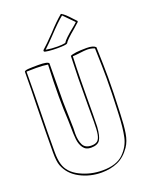

<svg xmlns="http://www.w3.org/2000/svg" viewBox="-172 -1005 848 1110"><g transform="rotate(-20 252.5 -449.5)"><path d="M388 -813Q331 -766 322 -748Q315 -741 260 -741Q231 -741 207.5 -743.5Q184 -746 180 -750V-758Q208 -782 260 -836Q308 -889 347 -921Q360 -914 373 -902Q386 -890 404 -870L423 -850V-844Q416 -837 388 -813ZM350 -910Q316 -883 257 -820Q226 -787 193 -756Q226 -750 265 -750Q293 -750 313 -754Q319 -765 337.5 -782.5Q356 -800 376 -816Q399 -834 412 -847ZM473 -280 472 -257Q470 -193 462.5 -145Q455 -97 433 -65Q399 -16 354.5 3Q310 22 256 22Q185 22 124 -10Q63 -42 40 -102Q30 -128 30 -182Q30 -284 34 -480Q35 -519 36 -569Q37 -619 37 -678Q40 -685 63 -686.5Q86 -688 122 -688Q180 -688 187 -675Q187 -596 186 -557L185 -439Q185 -412 187 -358Q189 -302 189 -276L188 -242Q188 -200 201.5 -172.5Q215 -145 254 -145Q278 -145 290.5 -155.5Q303 -166 308 -192.5Q313 -219 313 -271V-372Q313 -548 318 -673Q341 -685 419 -685Q458 -685 474 -670V-669Q478 -545 478 -483Q478 -393 473 -280ZM464 -666Q442 -675 418 -675Q402 -675 372 -671Q342 -667 328 -667Q325 -600 324 -521Q323 -442 323 -417Q323 -297 321 -236Q317 -180 302.5 -157Q288 -134 247 -134Q215 -134 199.5 -156.5Q184 -179 180.5 -210Q177 -241 177 -289Q177 -318 176 -331Q172 -396 172 -478Q172 -564 177 -671Q147 -676 106 -676L46 -675Q46 -619 45 -543.5Q44 -468 43 -427Q40 -304 40 -180Q40 -136 49 -106Q65 -51 128.5 -19.5Q192 12 265 12Q351 12 393.5 -29.5Q436 -71 447.5 -125.5Q459 -180 462 -259L463 -281Q468 -393 468 -482Q468 -544 464 -666Z"/></g></svg>

Font: Londrina Outline
Style: Regular
Weight: 400
Designer: Marcelo Magalhaes
Foundry: Marcelo Magalhães
Version: Version 1.002